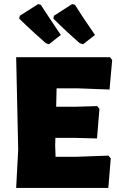

<svg xmlns="http://www.w3.org/2000/svg" viewBox="-20 -930 581 950"><path d="M517 -160 351 -154H255L253 -210L254 -248H344L460 -245L472 -391L461 -405L357 -402H258L260 -493H363L522 -487L535 -633L524 -647H60L70 -190L60 0H516L528 -146ZM222 -711 281 -757 258 -791C234 -826 209 -865 182 -906L169 -910L78 -852L75 -838C121 -793 165 -753 207 -716ZM391 -711 450 -757C405 -822 372 -872 351 -906L337 -910L247 -852L244 -838C286 -796 330 -755 375 -716Z"/></svg>

Font: Luna Sans Black
Style: Regular
Weight: 900
Designer: Juan Pablo del Peral
Foundry: Huerta Tipografica
Version: Version 2.001; ttfautohint (v1.5)